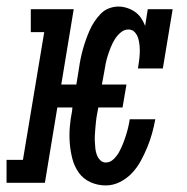

<svg xmlns="http://www.w3.org/2000/svg" viewBox="-50 -558 570 586"><path d="M273 8Q248 8 226 -2Q204 -12 190.5 -31Q177 -50 171 -73Q165 -96 163 -120.5Q161 -145 163 -170Q165 -195 170 -219L171 -230H125L87 0H-30V-70H20L85 -460H44V-530H175L137 -300H183L191 -349Q193 -364 196 -378.5Q199 -393 203 -407.5Q207 -422 212 -436Q217 -450 223 -464Q229 -478 237.5 -491Q246 -504 257 -515.5Q268 -527 282.5 -532.5Q297 -538 311 -538Q325 -538 338.5 -533.5Q352 -529 362.5 -521.5Q373 -514 380.5 -503Q388 -492 393 -479L401 -530H477L447 -349H371Q373 -361 374.5 -372.5Q376 -384 376.5 -395.5Q377 -407 376 -418.5Q375 -430 372 -440.5Q369 -451 361.5 -459.5Q354 -468 342 -468Q329 -468 318 -458.5Q307 -449 300 -437.5Q293 -426 288 -413.5Q283 -401 279 -388.5Q275 -376 272.5 -363.5Q270 -351 268 -338L261 -300H336L324 -230H250L246 -208Q244 -198 243 -187.5Q242 -177 241 -166.5Q240 -156 239.5 -145.5Q239 -135 239.5 -125Q240 -115 241 -105Q242 -95 245.5 -85.5Q249 -76 256 -69Q263 -62 273 -62Q286 -62 296.5 -72Q307 -82 313.5 -94Q320 -106 325 -118.5Q330 -131 334 -143.5Q338 -156 341 -168.5Q344 -181 346 -194H424Q420 -172 414 -150.5Q408 -129 399.5 -108.5Q391 -88 380 -67.5Q369 -47 353 -30Q337 -13 316 -2.5Q295 8 273 8Z"/></svg>

Font: Iosevka Curly Slab Oblique
Style: Regular
Weight: 400
Italic angle: -9°
Monospace: yes
Designer: Belleve Invis
Foundry: Belleve Invis
Version: Version 11.1.0; ttfautohint (v1.8.3)